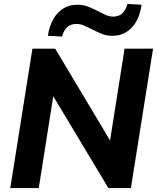

<svg xmlns="http://www.w3.org/2000/svg" viewBox="-20 -951 794 971"><path d="M32 0 144 -705H259L558 -205H531L610 -705H754L642 0H528L228 -500H255L176 0ZM294 -766 222 -770Q230 -821 250.5 -856Q271 -891 301.5 -909Q332 -927 372 -927Q401 -927 427.5 -916.5Q454 -906 477 -894Q497 -883 515.5 -875Q534 -867 552 -867Q581 -867 598.5 -883.5Q616 -900 625 -931L696 -927Q685 -851 645.5 -810.5Q606 -770 548 -770Q517 -770 491.5 -781Q466 -792 443 -804Q423 -814 404.5 -822Q386 -830 367 -830Q338 -830 320 -814Q302 -798 294 -766Z"/></svg>

Font: Nunito Sans 12pt ExtraLight ExtraBold
Style: Italic
Weight: 800
Italic angle: -9°
Version: Version 3.101;gftools[0.9.27]